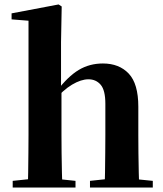

<svg xmlns="http://www.w3.org/2000/svg" viewBox="-20 -842 734 862"><path d="M37 0V-30L142 -41H214L319 -30V0ZM105 0Q106 -26 106.5 -68Q107 -110 107.5 -156Q108 -202 108 -236V-749L32 -755V-782L243 -822L257 -813L254 -653V-451L256 -437V-236Q256 -202 256.5 -156Q257 -110 258 -68Q259 -26 260 0ZM384 0V-30L487 -41H557L666 -30V0ZM449 0Q451 -26 451.5 -67.5Q452 -109 452.5 -155Q453 -201 453 -236V-376Q453 -437 432 -461.5Q411 -486 377 -486Q344 -486 303.5 -462Q263 -438 220 -387L188 -432H234Q285 -499 333.5 -528Q382 -557 442 -557Q515 -557 558 -511.5Q601 -466 601 -363V-236Q601 -201 601.5 -155Q602 -109 603 -67.5Q604 -26 605 0Z"/></svg>

Font: Noto Serif TC ExtraLight ExtraBold
Style: Regular
Weight: 800
Version: Version 2.002-H1;hotconv 1.1.0;makeotfexe 2.6.0